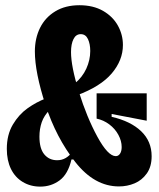

<svg xmlns="http://www.w3.org/2000/svg" viewBox="-20 -691 598 724"><path d="M111.5 -496.8Q111.5 -546.5 131 -585.9Q150.5 -625.3 188.5 -648.3Q226.5 -671.3 279.5 -671.3Q331.5 -671.3 368.5 -650.1Q405.5 -628.8 424.5 -594.5Q443.5 -560.2 443.5 -521.3Q443.5 -463.7 401.2 -414Q358.8 -364.3 269.3 -331.3L261.8 -376.2Q290.7 -399.7 305.5 -432.2Q320.3 -464.7 320.3 -498.8Q320.3 -525 311.7 -543.6Q303 -562.2 284.5 -562.2Q266.3 -562.2 257.1 -543.6Q247.8 -525 247.8 -494.7Q247.8 -440.2 277.5 -344.6Q307.2 -249 347.1 -175.6Q387 -102.2 416.7 -102.2Q426.3 -102.2 432.6 -111.5Q438.8 -120.8 438.8 -136.7Q438.8 -159.5 426.4 -182.5Q414 -205.5 392.2 -221.9Q370.3 -238.3 344.3 -243.7V-339H533.2V-235.8L401 -261.2V-250.5Q472.8 -234 512.3 -196.1Q551.8 -158.2 551.8 -102Q551.8 -62.7 533.6 -37Q515.3 -11.3 487.6 0.3Q459.8 12 428.5 12Q336 12 263.8 -80.2Q191.5 -172.3 151.5 -295.3Q111.5 -418.3 111.5 -496.8ZM5.7 -129.5Q5.7 -182.7 28.3 -221Q51 -259.3 84.1 -282.8Q117.2 -306.2 152.8 -319.8L166.7 -275.8Q146.2 -255.3 137.4 -230.1Q128.7 -204.8 128.7 -175.7Q128.7 -130.8 147.1 -108.8Q165.5 -86.8 195.5 -86.8Q213.3 -86.8 227.7 -95.2Q242 -103.5 253.7 -119.7L259.5 -89.8H249.5Q236.7 -34.5 204.8 -10.9Q173 12.7 131.7 12.7Q95 12.7 66 -4.7Q37 -22 21.3 -54Q5.7 -86 5.7 -129.5Z"/></svg>

Font: Bricolage Grotesque 96pt Condensed ExBd
Style: Regular
Weight: 800
Width: 3
Designer: Mathieu Triay
Foundry: Atelier Triay
Version: Version 1.001;Glyphs 3.2 (3207)